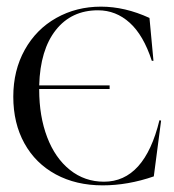

<svg xmlns="http://www.w3.org/2000/svg" viewBox="-20 -543 525 578"><path d="M20 -252Q20 -331 54.5 -393Q89 -455 149.5 -489Q210 -523 284 -523Q356 -523 430 -489L442 -360H437Q412 -437 370.5 -474.5Q329 -512 275 -512Q195 -512 148 -452.5Q101 -393 98 -286H310V-275H98V-273Q98 -193 122 -130Q146 -67 190.5 -31.5Q235 4 293 4Q415 4 460 -181L465 -180L443 -12Q365 15 289 15Q209 15 148 -18Q87 -51 53.5 -111.5Q20 -172 20 -252Z"/></svg>

Font: Nyght Serif Light
Style: Regular
Weight: 300
Designer: Maksym Kobuzan
Version: Version 0.410